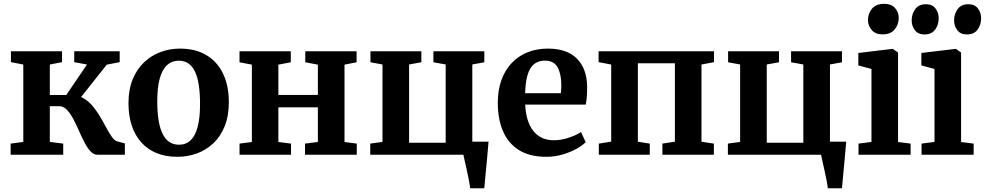

<svg xmlns="http://www.w3.org/2000/svg" viewBox="-20 -831 5288 1031"><path d="M37.1 0V-59.9L105.1 -69V-484.5L38.7 -497.3V-555.7H313V-497.3L247.5 -484.5V-320.8H335.9L447 -484.5L378.6 -497.3V-555.7H622.7V-497.3L553.4 -483.8L415.4 -310Q445.8 -296.4 470.1 -269.6Q494.3 -242.9 513.7 -210.7Q533.1 -178.6 549.2 -148.3Q565.4 -118.1 579.8 -97.1Q594.3 -76.1 608.4 -72.1L650.4 -61V0H503.5Q482.8 0 465.6 -18.9Q448.3 -37.8 433.1 -67.3Q417.9 -96.9 403.2 -130.4Q388.5 -163.8 372.8 -193.4Q357.1 -223 338.8 -241.9Q320.6 -260.8 298 -260.8H247.5V-69L319.5 -59.9V0Z M669.9 -276.6Q669.9 -349.9 692.4 -404.8Q714.9 -459.8 753.7 -496.5Q792.5 -533.2 842 -551.6Q891.4 -570 945.6 -570Q1030.3 -570 1089 -534.5Q1147.7 -499 1178.2 -434.6Q1208.8 -370.1 1208.8 -282.4Q1208.8 -207.8 1186.3 -152.6Q1163.8 -97.4 1125 -61Q1086.1 -24.7 1036.5 -6.8Q986.9 11 932.7 11Q869.4 11 820.4 -9.1Q771.5 -29.3 738.1 -67Q704.6 -104.7 687.2 -157.9Q669.9 -211 669.9 -276.6ZM941.4 -53.9Q978.3 -53.9 1003.2 -77.3Q1028.2 -100.7 1041.2 -149.1Q1054.2 -197.5 1054.2 -272Q1054.2 -326.6 1048.1 -369.9Q1041.9 -413.1 1028.5 -443.3Q1015 -473.5 993.2 -489.3Q971.3 -505.1 939.8 -505.1Q903.1 -505.1 877.3 -481.7Q851.5 -458.3 838 -410.2Q824.4 -362 824.4 -287Q824.4 -231.9 831 -188.6Q837.6 -145.4 851.7 -115.4Q865.7 -85.4 887.8 -69.6Q910 -53.9 941.4 -53.9Z M1266.3 0V-59.9L1332.5 -68.6V-483.8L1266.1 -496.6V-555.7H1541.4V-496.6L1474.8 -483.8V-321.3H1686.9V-483.8L1619.3 -496.6V-555.7H1894.9V-496.6L1829.9 -483.8V-68.6L1895.8 -59.9V0H1617.9V-59.9L1686.9 -68.6V-254.7H1474.8V-68.6L1542.7 -59.9V0Z M2504.7 180Q2502.9 163.4 2498.1 138.1Q2493.2 112.9 2487.3 85.8Q2481.3 58.7 2476.1 35.6Q2470.9 12.6 2468.4 0H1968.1V-59.9L2033.8 -68.9V-484.8L1969.3 -496.6V-555.7H2242.6V-496.6L2176.8 -484.8V-64.5H2373.2V-484.8L2307.4 -496.6V-555.7H2580.7V-496.6L2516.2 -484.8V-70.4H2603.4Q2602 -55.1 2599.8 -29.6Q2597.6 -4.2 2595 26.1Q2592.3 56.3 2589.3 86.1Q2586.4 116 2584.2 140.9Q2582 165.8 2580.5 180Z M2914.2 11Q2823.1 11 2765.3 -26Q2707.5 -63 2680.2 -128.4Q2653 -193.8 2653 -278.5Q2653 -346.7 2672.4 -400.7Q2691.9 -454.7 2727.5 -492.4Q2763.1 -530.2 2812.6 -550.1Q2862.1 -570 2922.2 -570Q3023.6 -570 3077.1 -517.1Q3130.5 -464.2 3132.9 -368.3Q3132.9 -335.8 3131 -311.7Q3129.1 -287.6 3125.1 -269.3H2800.3Q2802.2 -224.7 2812.9 -189.3Q2823.7 -153.8 2843 -128.9Q2862.2 -104 2890 -91Q2917.7 -77.9 2954.1 -77.9Q2994.9 -77.9 3036.2 -92.2Q3077.4 -106.4 3100.1 -122L3124.9 -67.7Q3108.8 -50.4 3076.3 -32.2Q3043.8 -14 3001.5 -1.5Q2959.3 11 2914.2 11ZM2799.9 -330.6H2991.9Q2992.7 -340.5 2993.4 -351.6Q2994.2 -362.7 2994.2 -372.8Q2994.2 -432.5 2974.5 -468.9Q2954.9 -505.4 2905.9 -505.4Q2884 -505.4 2865.4 -497.4Q2846.8 -489.5 2832.5 -470.2Q2818.3 -451 2809.9 -417Q2801.5 -383 2799.9 -330.6Z M3195.5 0V-59.9L3262 -70.4V-484.5L3194.3 -497.3V-555.7H3814.1V-497.3L3746.8 -484.5V-70L3813.3 -59.9V0H3536.9V-59.9L3604 -70V-491.4H3405.2V-70L3469.2 -59.9V0Z M4425.2 180Q4423.4 163.4 4418.6 138.1Q4413.7 112.9 4407.8 85.8Q4401.8 58.7 4396.6 35.6Q4391.4 12.6 4388.9 0H3888.6V-59.9L3954.3 -68.9V-484.8L3889.8 -496.6V-555.7H4163.1V-496.6L4097.3 -484.8V-64.5H4293.7V-484.8L4227.9 -496.6V-555.7H4501.2V-496.6L4436.7 -484.8V-70.4H4523.9Q4522.5 -55.1 4520.3 -29.6Q4518.1 -4.2 4515.5 26.1Q4512.8 56.3 4509.8 86.1Q4506.9 116 4504.7 140.9Q4502.5 165.8 4501 180Z M4590 0V-59.9L4659.6 -69V-460.7L4589 -479.6V-546.6L4772.6 -568.5H4774.6L4802.3 -548.8V-68.4L4869.8 -59.9V0ZM4718.7 -646.4Q4680.6 -646.4 4660.7 -670.1Q4640.8 -693.7 4640.8 -723Q4640.8 -758.5 4662.5 -784.5Q4684.2 -810.5 4727.2 -810.5H4728.2Q4766.3 -810.5 4786.2 -787.8Q4806.1 -765.1 4806.1 -735.8Q4806.1 -700.3 4784.4 -673.3Q4762.7 -646.4 4719.7 -646.4Z M4928.5 0V-59.9L4998.1 -69V-460.7L4927.5 -479.6V-546.6L5111.1 -568.5H5113.1L5140.8 -548.8V-68.4L5208.3 -59.9V0ZM4943.3 -646Q4910 -646 4892.8 -668.8Q4875.5 -691.5 4875.5 -720.8Q4875.5 -756.3 4894.7 -782.3Q4914 -808.3 4951.8 -808.3H4952.8Q4986.2 -808.3 5003.4 -785.6Q5020.6 -762.8 5020.6 -733.5Q5020.6 -698 5001.6 -672Q4982.6 -646 4944.3 -646ZM5171.1 -646Q5137.8 -646 5120.6 -668.8Q5103.3 -691.5 5103.3 -720.8Q5103.3 -756.3 5122.6 -782.3Q5141.8 -808.3 5179.6 -808.3H5180.6Q5214 -808.3 5231.2 -785.6Q5248.4 -762.8 5248.4 -733.5Q5248.4 -698 5229.4 -672Q5210.4 -646 5172.1 -646Z"/></svg>

Font: Merriweather Light
Style: Regular
Weight: 300
Designer: Eben Sorkin
Foundry: Eben Sorkin
Version: Version 2.100